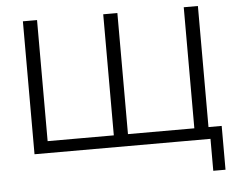

<svg xmlns="http://www.w3.org/2000/svg" viewBox="-57 -764 1236 1000"><g transform="rotate(-5 561.0 -264.0)"><path d="M98 0V-695H172V-62H518V-695H592V-62H939V-695H1013V-62H1082V167H1018V0Z"/></g></svg>

Font: Coval
Style: ExtraLight
Weight: 250
Foundry: Context Ltd
Version: Version 001.000